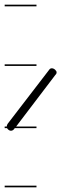

<svg xmlns="http://www.w3.org/2000/svg" viewBox="-20 -562 262 821"><path d="M136 -14H43L41 -11Q35 -3 27 -3Q20 -3 14 -9Q12 -11 10 -14H0V-21H9V-22Q9 -27 13 -33L189 -262Q194 -270 201 -270Q209 -270 215.5 -264Q222 -258 222 -253Q222 -246 217 -242L49 -21H136ZM136 -535H0V-542H136ZM136 239H0V232H136ZM136 -280H0V-287H136Z"/></svg>

Font: Gruenewald VA 1. Klasse
Style: Regular
Weight: 400
Designer: Peter Wiegel
Foundry: Peter Wiegel, nach dem Schriftentwurf von Dr. H. Gr¸newald
Version: Version 0.007